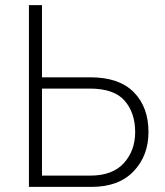

<svg xmlns="http://www.w3.org/2000/svg" viewBox="-20 -730 646 750"><path d="M93 0V-710H144V-428H333Q445 -428 502.5 -370Q560 -312 560 -214Q560 -122 502 -61Q444 0 338 0ZM144 -44H332Q420 -44 464 -93Q508 -142 508 -214Q508 -289 467 -336.5Q426 -384 330 -384H144Z"/></svg>

Font: Raleway-v4020 Light
Style: Regular
Weight: 300
Designer: Matt McInerney, Pablo Impallari, Rodrigo Fuenzalida
Foundry: Matt McInerney, Pablo Impallari, Rodrigo Fuenzalida
Version: Version 4.020;PS 004.020;hotconv 1.0.88;makeotf.lib2.5.64775